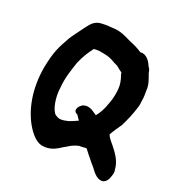

<svg xmlns="http://www.w3.org/2000/svg" viewBox="-152 -796 874 903"><g transform="rotate(30 285.0 -344.5)"><path d="M19 -347C19 -229 58 -131 114 -70C143 -39 173 -19 203 -23C230 -25 252 -37 270 -53C280 -62 289 -71 299 -78C310 -89 325 -100 346 -109C354 -109 381 -118 383 -116C393 -107 412 -89 428 -76C442 -63 449 -60 463 -46C480 -29 498 -19 514 -19C546 -19 549 -55 551 -71C552 -80 552 -86 548 -96C538 -139 505 -168 479 -191C461 -206 449 -216 443 -228C451 -248 460 -271 470 -291L471 -292C482 -331 490 -360 496 -409C497 -418 497 -425 496 -433C496 -441 495 -450 495 -457V-458C494 -469 492 -479 490 -490C488 -522 471 -547 459 -568C455 -579 452 -587 443 -595C432 -612 408 -644 375 -634C358 -642 336 -649 316 -653C293 -658 269 -668 239 -670H238C234 -670 230 -671 222 -670C217 -670 209 -669 203 -668C202 -668 202 -669 195 -667C184 -667 167 -664 154 -661C115 -654 104 -628 91 -603C78 -576 63 -549 51 -520V-519C32 -464 21 -437 19 -347ZM133 -301V-302C128 -354 135 -393 142 -441C152 -484 162 -506 178 -538C186 -540 198 -543 204 -543H229C252 -542 260 -542 289 -532V-531H290C297 -529 303 -527 312 -525C319 -522 333 -512 345 -508C346 -506 348 -502 349 -499V-498C362 -476 370 -455 372 -432C372 -426 373 -421 373 -417C374 -384 371 -368 367 -348C363 -320 354 -294 342 -273C324 -279 298 -301 265 -282C255 -272 245 -261 248 -245C252 -236 256 -235 266 -232C267 -230 271 -226 276 -221L286 -211L284 -210C272 -201 259 -193 245 -185C231 -180 219 -173 202 -173C196 -173 189 -175 180 -179C157 -190 134 -251 133 -301Z"/></g></svg>

Font: Vapor
Style: Bd
Weight: 700
Foundry: Cannot Into Space Fonts
Version: Version 0.179